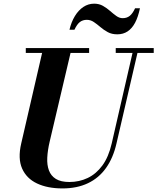

<svg xmlns="http://www.w3.org/2000/svg" viewBox="-20 -1012 858 1046"><path d="M320.5 14.5Q239 14.5 181.8 -12.5Q124.5 -39.5 100.5 -93.8Q76.5 -148 95.5 -230L215.5 -750H370.5L250.5 -240Q239.5 -193 237.5 -153.2Q235.5 -113.5 246.5 -83.8Q257.5 -54 284.5 -37.2Q311.5 -20.5 358 -20.5Q412 -20.5 458 -42.5Q504 -64.5 537.8 -110.5Q571.5 -156.5 588.5 -230L708 -750H735L614.5 -230Q596.5 -151.5 557.5 -96.8Q518.5 -42 459 -13.8Q399.5 14.5 320.5 14.5ZM120.5 -723.5V-750H465.5V-723.5ZM610.5 -723.5V-750H817.5V-723.5ZM619 -825Q589 -825 567 -837Q545 -849 527 -864.5Q509 -880 491.2 -892Q473.5 -904 453 -904Q431 -904 415.2 -892Q399.5 -880 385.5 -850H358.5Q368.5 -892.5 388 -924.5Q407.5 -956.5 434.2 -974.2Q461 -992 493 -992Q520 -992 541 -980Q562 -968 579.5 -952.5Q597 -937 613.8 -925Q630.5 -913 648.5 -913Q671 -913 686.8 -925.5Q702.5 -938 716 -967H742.5Q732.5 -919.5 715.8 -888Q699 -856.5 675 -840.8Q651 -825 619 -825Z"/></svg>

Font: Bodoni Moda 9pt
Style: Bold Italic
Weight: 700
Italic angle: -13°
Designer: Owen Earl
Foundry: indestructible type
Version: Version 2.004